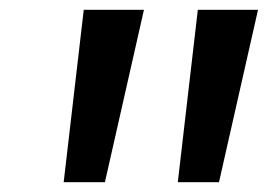

<svg xmlns="http://www.w3.org/2000/svg" viewBox="-20 -844 552 392"><path d="M151 -824H273.9L194.2 -472H110ZM383.9 -824H506.8L427.1 -472H343Z"/></svg>

Font: Merriweather 7pt Light
Style: Italic
Weight: 300
Italic angle: -7.8°
Designer: Eben Sorkin
Foundry: Eben Sorkin
Version: Version 2.200;gftools[0.9.31]